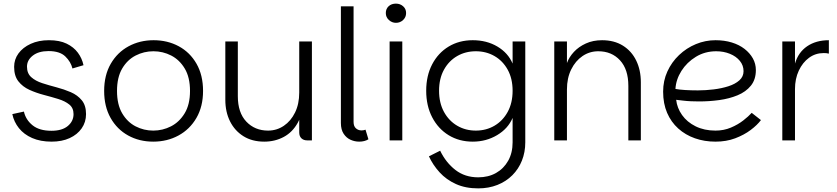

<svg xmlns="http://www.w3.org/2000/svg" viewBox="-20 -775 4621 1060"><path d="M265 7Q203 7 157.5 -13Q112 -33 84.5 -67.5Q57 -102 48 -145L112 -159Q122 -114 159.5 -83.5Q197 -53 264 -53Q323 -53 354.5 -79.5Q386 -106 386 -145Q386 -179 362.5 -198Q339 -217 301.5 -228.5Q264 -240 222 -251Q180 -262 142.5 -279Q105 -296 81.5 -326Q58 -356 58 -406Q58 -447 82 -480Q106 -513 149.5 -533Q193 -553 250 -553Q309 -553 348 -534Q387 -515 410 -484Q433 -453 441 -415L380 -397Q371 -434 340.5 -463.5Q310 -493 248 -493Q193 -493 161 -468Q129 -443 129 -407Q129 -370 152.5 -349Q176 -328 213 -316Q250 -304 292 -293Q334 -282 371 -266Q408 -250 431.5 -221.5Q455 -193 455 -145Q455 -101 431 -66.5Q407 -32 364.5 -12.5Q322 7 265 7Z M826 7Q749 7 687.5 -27Q626 -61 590.5 -124Q555 -187 555 -273Q555 -360 591.5 -423Q628 -486 690 -519.5Q752 -553 828 -553Q905 -553 967 -519.5Q1029 -486 1065 -423Q1101 -360 1101 -273Q1101 -187 1064.5 -124Q1028 -61 965.5 -27Q903 7 826 7ZM826 -54Q878 -54 924 -77.5Q970 -101 999.5 -149.5Q1029 -198 1029 -273Q1029 -348 1000 -396.5Q971 -445 925 -468.5Q879 -492 827 -492Q775 -492 729 -468.5Q683 -445 654.5 -396.5Q626 -348 626 -273Q626 -198 654.5 -149.5Q683 -101 728.5 -77.5Q774 -54 826 -54Z M1632 -44V-546H1702V0H1676Q1656 0 1644 -11.5Q1632 -23 1632 -44ZM1439 7Q1372 7 1324 -23Q1276 -53 1250 -105Q1224 -157 1224 -224V-546H1293V-244Q1293 -153 1340 -103.5Q1387 -54 1460 -54Q1508 -54 1547 -80.5Q1586 -107 1609 -154Q1632 -201 1632 -264L1653 -230Q1653 -150 1624 -97.5Q1595 -45 1546.5 -19Q1498 7 1439 7Z M1862 -96V-740H1932V-102Q1932 -78 1945 -66.5Q1958 -55 1976 -55Q1987 -55 1998 -59L2014 -6Q1993 7 1963 7Q1939 7 1916 -3Q1893 -13 1877.5 -36Q1862 -59 1862 -96Z M2131 0V-546H2201V0ZM2166 -649Q2144 -649 2127 -664.5Q2110 -680 2110 -703Q2110 -726 2125.5 -740.5Q2141 -755 2166 -755Q2189 -755 2205.5 -740.5Q2222 -726 2222 -703Q2222 -680 2205.5 -664.5Q2189 -649 2166 -649Z M2620 265Q2550 265 2497 241Q2444 217 2407 176.5Q2370 136 2348 88L2410 57Q2442 123 2494.5 163.5Q2547 204 2620 204Q2676 204 2718.5 180Q2761 156 2785.5 112.5Q2810 69 2810 11V-124Q2785 -65 2724.5 -29Q2664 7 2590 7Q2515 7 2457 -28.5Q2399 -64 2366 -127.5Q2333 -191 2333 -274Q2333 -357 2366 -420Q2399 -483 2457 -518Q2515 -553 2590 -553Q2667 -553 2726 -518Q2785 -483 2810 -424V-546H2880V11Q2880 65 2861.5 111.5Q2843 158 2808.5 192.5Q2774 227 2726 246Q2678 265 2620 265ZM2607 -54Q2664 -54 2710 -81Q2756 -108 2783 -157.5Q2810 -207 2810 -274Q2810 -341 2783 -390Q2756 -439 2710 -465.5Q2664 -492 2607 -492Q2550 -492 2504 -465.5Q2458 -439 2431 -390Q2404 -341 2404 -274Q2404 -207 2431 -157.5Q2458 -108 2504 -81Q2550 -54 2607 -54Z M3040 0V-546H3110V-427Q3122 -460 3148.5 -488.5Q3175 -517 3214.5 -535Q3254 -553 3304 -553Q3371 -553 3419 -523Q3467 -493 3492.5 -440.5Q3518 -388 3518 -321V0H3449V-301Q3449 -392 3403 -442Q3357 -492 3283 -492Q3235 -492 3196 -465.5Q3157 -439 3133.5 -391.5Q3110 -344 3110 -281V0Z M3930 7Q3869 7 3816.5 -11.5Q3764 -30 3724.5 -65.5Q3685 -101 3663 -152Q3641 -203 3641 -269Q3641 -329 3664.5 -380.5Q3688 -432 3729 -471Q3770 -510 3822 -531.5Q3874 -553 3930 -553Q3979 -553 4020 -540.5Q4061 -528 4090.5 -505Q4120 -482 4136.5 -452.5Q4153 -423 4153 -388Q4153 -336 4125.5 -302Q4098 -268 4052 -249Q4006 -230 3951 -222.5Q3896 -215 3840 -215Q3817 -215 3794.5 -216Q3772 -217 3751.5 -219.5Q3731 -222 3713 -224Q3718 -179 3745.5 -140Q3773 -101 3820.5 -77.5Q3868 -54 3930 -54Q3976 -54 4015 -70.5Q4054 -87 4083.5 -110Q4113 -133 4130 -152L4181 -112Q4161 -85 4124.5 -57.5Q4088 -30 4039 -11.5Q3990 7 3930 7ZM3833 -276Q3876 -276 3920.5 -281.5Q3965 -287 4002 -299Q4039 -311 4062 -331.5Q4085 -352 4085 -382Q4085 -414 4064.5 -439Q4044 -464 4009.5 -478Q3975 -492 3934 -492Q3872 -492 3822 -461.5Q3772 -431 3742 -383.5Q3712 -336 3709 -284Q3730 -280 3762.5 -278Q3795 -276 3833 -276Z M4299 0V-546H4369V0ZM4337 -283 4369 -424Q4387 -486 4436 -519.5Q4485 -553 4556 -553V-479Q4549 -481 4541.5 -481.5Q4534 -482 4527 -482Q4482 -482 4446.5 -456Q4411 -430 4390 -385Q4369 -340 4369 -283Z"/></svg>

Font: Parkinsans Light Light
Style: Regular
Weight: 300
Version: Version 1.000